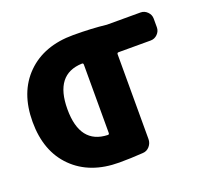

<svg xmlns="http://www.w3.org/2000/svg" viewBox="-127 -896 1150 1062"><g transform="rotate(-20 448.0 -365.0)"><path d="M403 -164V-566Q403 -575 395 -575Q233 -570 233 -365Q233 -160 395 -155Q403 -155 403 -164ZM796 -730Q819 -730 836 -713Q853 -696 853 -673V-622Q853 -599 836 -582Q819 -565 796 -565H607Q598 -565 598 -556V-57Q598 -33 582 -14.5Q566 4 542 5Q469 10 403 10Q231 10 129.5 -90.5Q28 -191 28 -365Q28 -539 129.5 -639.5Q231 -740 403 -740Q512 -740 598 -730Z"/></g></svg>

Font: Rounded Mplus 1c Black
Style: Regular
Weight: 900
Version: Version 1.059.20150529